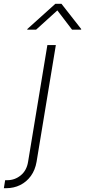

<svg xmlns="http://www.w3.org/2000/svg" viewBox="-111 -782 445 1006"><path d="M137.2 -545.9H181.6L80.6 65.9Q73.2 108.9 50.8 139.9Q28.3 170.9 -5.1 187.5Q-38.6 204.1 -79.1 204.1H-90.8L-84 162.1H-72.8Q-33.2 162.1 -2.2 136.7Q28.8 111.3 36.1 65.9ZM78.1 -626.5H31.7L32.2 -629.9L179.2 -762.2H210.9L314.5 -629.9L314 -626.5H266.6L189.5 -727.5Z"/></svg>

Font: Inter ExtraLight
Style: Italic
Weight: 250
Italic angle: -9.3988°
Designer: Rasmus Andersson
Foundry: rsms
Version: Version 4.001;git-66647c0bb